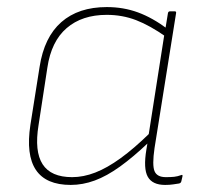

<svg xmlns="http://www.w3.org/2000/svg" viewBox="-20 -511 568 543"><path d="M180 12Q110 12 81.5 -30.5Q53 -73 66 -158L92 -322Q105 -406 153.5 -448.5Q202 -491 282 -491Q329 -491 370 -476Q411 -461 454 -429L451 -406Q404 -439 365 -454Q326 -469 282 -469Q212 -469 168.5 -431.5Q125 -394 114 -320L89 -157Q77 -83 100.5 -46.5Q124 -10 184 -10Q216 -10 249.5 -23Q283 -36 321 -63.5Q359 -91 403 -134L399 -107Q357 -67 319.5 -40Q282 -13 248 -0.5Q214 12 180 12ZM447 12Q411 12 398 -11Q385 -34 394 -88L398 -112L399 -121L445 -415L447 -425L455 -474Q456 -479 461 -479H474Q479 -479 478 -474L417 -92Q410 -44 417 -27Q424 -10 449 -10Q463 -10 472.5 -11Q482 -12 493 -16Q497 -18 496 -12L493 1Q492 7 486 8Q479 9 469.5 10.5Q460 12 447 12Z"/></svg>

Font: Sofia Sans Thin
Style: Italic
Weight: 250
Italic angle: -9°
Version: Version 4.100-B